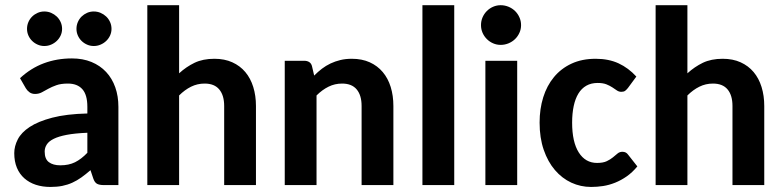

<svg xmlns="http://www.w3.org/2000/svg" viewBox="-20 -722 3053 749"><path d="M35.6 0ZM385.3 0Q367.7 0 358.4 -5.1Q349.1 -10.3 343.8 -25.9L333 -58.1Q314.5 -42 297.4 -29.8Q280.3 -17.6 262 -9.3Q243.7 -1 222.9 3.2Q202.1 7.3 176.8 7.3Q145.5 7.3 119.6 -1.2Q93.8 -9.8 75 -26.4Q56.2 -43 45.9 -67.6Q35.6 -92.3 35.6 -124.5Q35.6 -151.4 49.3 -178.2Q63 -205.1 95.9 -226.8Q128.9 -248.5 183.8 -262.9Q238.8 -277.3 320.8 -279.3V-305.2Q320.8 -352.1 301.3 -374Q281.7 -396 245.1 -396Q217.8 -396 200 -389.6Q182.1 -383.3 168.5 -375.7Q154.8 -368.2 143.1 -361.8Q131.3 -355.5 116.7 -355.5Q104 -355.5 95 -362.1Q85.9 -368.7 80.6 -377.9L58.1 -417Q100.1 -456.1 150.9 -475.1Q201.7 -494.1 260.7 -494.1Q303.2 -494.1 336.9 -480.2Q370.6 -466.3 394 -441.2Q417.5 -416 429.7 -381.3Q441.9 -346.7 441.9 -305.2V0ZM215.3 -77.1Q248.5 -77.1 272.7 -89.1Q296.9 -101.1 320.8 -126V-204.1Q272.5 -202.1 240.5 -196Q208.5 -189.9 189.5 -180.4Q170.4 -170.9 162.4 -158.2Q154.3 -145.5 154.3 -130.9Q154.3 -101.6 170.7 -89.4Q187 -77.1 215.3 -77.1ZM222.2 -609.4Q222.2 -595.7 216.6 -583.5Q210.9 -571.3 201.4 -562.3Q191.9 -553.2 179.4 -547.9Q167 -542.5 152.8 -542.5Q139.2 -542.5 127 -547.9Q114.7 -553.2 105.5 -562.3Q96.2 -571.3 90.8 -583.5Q85.4 -595.7 85.4 -609.4Q85.4 -623.5 90.8 -636Q96.2 -648.4 105.5 -657.5Q114.7 -666.5 127 -671.9Q139.2 -677.2 152.8 -677.2Q167 -677.2 179.4 -671.9Q191.9 -666.5 201.4 -657.5Q210.9 -648.4 216.6 -636Q222.2 -623.5 222.2 -609.4ZM415 -609.4Q415 -595.7 409.4 -583.5Q403.8 -571.3 394.3 -562.3Q384.8 -553.2 372.3 -547.9Q359.9 -542.5 345.7 -542.5Q332 -542.5 319.8 -547.9Q307.6 -553.2 298.3 -562.3Q289.1 -571.3 283.7 -583.5Q278.3 -595.7 278.3 -609.4Q278.3 -623.5 283.7 -636Q289.1 -648.4 298.3 -657.5Q307.6 -666.5 319.8 -671.9Q332 -677.2 345.7 -677.2Q359.9 -677.2 372.3 -671.9Q384.8 -666.5 394.3 -657.5Q403.8 -648.4 409.4 -636Q415 -623.5 415 -609.4Z M554.7 0V-701.7H678.7V-436Q706.5 -461.4 739 -477.1Q771.5 -492.7 816.4 -492.7Q856 -492.7 886.2 -479Q916.5 -465.3 937 -440.9Q957.5 -416.5 968 -382.6Q978.5 -348.6 978.5 -308.6V0H854.5V-308.6Q854.5 -350.1 835.4 -373Q816.4 -396 778.3 -396Q750 -396 725.3 -383.8Q700.7 -371.6 678.7 -349.6V0Z M1090.8 0V-484.9H1167Q1178.7 -484.9 1186.8 -479.5Q1194.8 -474.1 1197.3 -462.9L1205.6 -427.2Q1220.2 -441.9 1235.8 -453.9Q1251.5 -465.8 1269.5 -474.4Q1287.6 -482.9 1307.9 -487.8Q1328.1 -492.7 1352.5 -492.7Q1392.1 -492.7 1422.4 -479Q1452.6 -465.3 1473.1 -440.9Q1493.7 -416.5 1504.2 -382.6Q1514.6 -348.6 1514.6 -308.6V0H1390.6V-308.6Q1390.6 -350.1 1371.6 -373Q1352.5 -396 1314.5 -396Q1286.1 -396 1261.5 -383.8Q1236.8 -371.6 1214.8 -349.6V0Z M1752 -701.7V0H1627.9V-701.7Z M1856.4 0ZM1997.6 -484.9V0H1873.5V-484.9ZM2012.7 -624Q2012.7 -607.9 2006.3 -594Q2000 -580.1 1989.3 -569.6Q1978.5 -559.1 1963.9 -553Q1949.2 -546.9 1933.1 -546.9Q1917.5 -546.9 1903.6 -553Q1889.6 -559.1 1879.2 -569.6Q1868.7 -580.1 1862.5 -594Q1856.4 -607.9 1856.4 -624Q1856.4 -640.1 1862.5 -654.3Q1868.7 -668.5 1879.2 -679Q1889.6 -689.5 1903.6 -695.6Q1917.5 -701.7 1933.1 -701.7Q1949.2 -701.7 1963.9 -695.6Q1978.5 -689.5 1989.3 -679Q2000 -668.5 2006.3 -654.3Q2012.7 -640.1 2012.7 -624Z M2429.7 -378.9Q2424.3 -372.1 2418.9 -367.9Q2413.6 -363.8 2403.8 -363.8Q2394.5 -363.8 2386.7 -369.1Q2378.9 -374.5 2368.9 -381.1Q2358.9 -387.7 2345.5 -393.1Q2332 -398.4 2311.5 -398.4Q2286.1 -398.4 2267.3 -387.7Q2248.5 -377 2236.3 -356.9Q2224.1 -336.9 2218 -308.1Q2211.9 -279.3 2211.9 -243.7Q2211.9 -168 2237.8 -127.2Q2263.7 -86.4 2309.1 -86.4Q2333 -86.4 2347.2 -93.3Q2361.3 -100.1 2371.1 -108.2Q2380.9 -116.2 2388.9 -123Q2397 -129.9 2408.2 -129.9Q2422.4 -129.9 2430.2 -118.7L2466.3 -72.8Q2446.8 -49.3 2424.8 -33.9Q2402.8 -18.6 2379.6 -9.3Q2356.4 0 2332.8 3.7Q2309.1 7.3 2286.1 7.3Q2245.1 7.3 2208.7 -9.5Q2172.4 -26.4 2144.8 -58.6Q2117.2 -90.8 2101.1 -137.5Q2085 -184.1 2085 -243.7Q2085 -296.9 2099.1 -342.3Q2113.3 -387.7 2140.9 -421.1Q2168.5 -454.6 2209.2 -473.6Q2250 -492.7 2303.7 -492.7Q2354.5 -492.7 2393.1 -474.9Q2431.6 -457 2462.4 -423.3Z M2537.6 0V-701.7H2661.6V-436Q2689.5 -461.4 2721.9 -477.1Q2754.4 -492.7 2799.3 -492.7Q2838.9 -492.7 2869.1 -479Q2899.4 -465.3 2919.9 -440.9Q2940.4 -416.5 2950.9 -382.6Q2961.4 -348.6 2961.4 -308.6V0H2837.4V-308.6Q2837.4 -350.1 2818.4 -373Q2799.3 -396 2761.2 -396Q2732.9 -396 2708.3 -383.8Q2683.6 -371.6 2661.6 -349.6V0Z"/></svg>

Font: Carlito
Style: Bold
Weight: 700
Designer: Lukasz Dziedzic
Foundry: tyPoland Lukasz Dziedzic
Version: Version 1.104